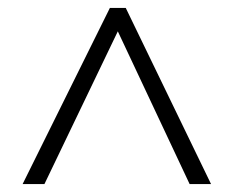

<svg xmlns="http://www.w3.org/2000/svg" viewBox="-20 -740 591 484"><path d="M257 -720 37 -276H92L277 -661L458 -276H512L297 -720Z"/></svg>

Font: Noto Sans Gurmukhi Light
Style: Regular
Weight: 300
Designer: Jelle Bosma - Monotype Design Team
Foundry: Monotype Imaging Inc.
Version: Version 2.004